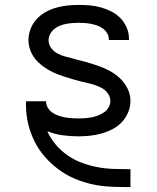

<svg xmlns="http://www.w3.org/2000/svg" viewBox="-20 -548 640 783"><path d="M511 215Q473 215 434.5 213.5Q396 212 358.5 204Q321 196 285.5 181Q250 166 219.5 143.5Q189 121 163.5 92Q138 63 121 29Q104 -5 95 -42.5Q86 -80 86 -118V-135H168V-134Q168 -120 175.5 -108Q183 -96 194 -88.5Q205 -81 218 -76.5Q231 -72 244.5 -69.5Q258 -67 271.5 -66Q285 -65 299 -65Q313 -65 326.5 -66Q340 -67 353.5 -69.5Q367 -72 380 -77Q393 -82 404.5 -90Q416 -98 423 -110.5Q430 -123 430 -136Q430 -152 420.5 -166Q411 -180 397 -188Q383 -196 367.5 -201Q352 -206 336.5 -209.5Q321 -213 305.5 -217Q290 -221 274.5 -225.5Q259 -230 243.5 -235Q228 -240 213 -246Q198 -252 184 -259.5Q170 -267 157 -276.5Q144 -286 132.5 -297.5Q121 -309 113 -323Q105 -337 100.5 -352.5Q96 -368 96 -384Q96 -407 104.5 -429.5Q113 -452 129 -469.5Q145 -487 165.5 -498.5Q186 -510 208.5 -516.5Q231 -523 254.5 -525.5Q278 -528 301 -528Q324 -528 347 -526Q370 -524 392.5 -517.5Q415 -511 435.5 -500.5Q456 -490 472 -473Q488 -456 497 -434.5Q506 -413 506 -390V-385H424V-387Q424 -400 417.5 -411.5Q411 -423 400.5 -431Q390 -439 377.5 -443.5Q365 -448 352.5 -450.5Q340 -453 327 -454Q314 -455 301 -455Q288 -455 275 -454Q262 -453 249 -450.5Q236 -448 223.5 -443Q211 -438 201 -429.5Q191 -421 184.5 -409Q178 -397 178 -384Q178 -367 188.5 -352.5Q199 -338 214 -330Q229 -322 246 -317.5Q263 -313 279 -309L281 -308Q306 -302 331 -295Q356 -288 380.5 -279.5Q405 -271 428 -258.5Q451 -246 470 -228Q489 -210 500.5 -186Q512 -162 512 -136Q512 -112 502.5 -89.5Q493 -67 476.5 -49.5Q460 -32 438.5 -21Q417 -10 394 -3.5Q371 3 347 5.5Q323 8 299 8Q267 8 234.5 3.5Q202 -1 173 -13Q186 17 208 42.5Q230 68 257 86.5Q284 105 315.5 116.5Q347 128 379.5 134Q412 140 445 141Q478 142 511 142H512V215Z"/></svg>

Font: Iosevka Extended
Style: Regular
Weight: 400
Width: 7
Monospace: yes
Designer: Belleve Invis
Foundry: Belleve Invis
Version: Version 32.5.0; ttfautohint (v1.8.4)